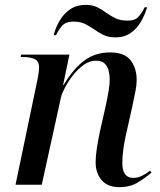

<svg xmlns="http://www.w3.org/2000/svg" viewBox="-20 -761 661 791"><path d="M472 10Q424 10 399 -18.5Q374 -47 374 -92Q374 -116 378.5 -147Q383 -178 392 -221L412 -309Q415 -322 419.5 -343.5Q424 -365 428 -389.5Q432 -414 432 -434Q432 -450 428 -468Q424 -486 412 -498.5Q400 -511 375 -511Q349 -511 324.5 -493.5Q300 -476 280 -450Q260 -424 247 -399Q234 -374 231 -359L152 0H44L135 -436Q141 -467 141 -482Q141 -509 123 -517.5Q105 -526 76 -526H65L67 -536H266L240 -411H242Q283 -479 328 -512Q373 -545 433 -545Q494 -545 518.5 -512Q543 -479 543 -433Q543 -408 536.5 -378Q530 -348 525 -322L497 -197Q491 -170 487.5 -142Q484 -114 484 -89Q484 -28 529 -28Q547 -28 564.5 -36.5Q582 -45 598 -58L604 -50Q580 -29 548 -9.5Q516 10 472 10ZM456 -607Q427 -607 406.5 -617Q386 -627 368.5 -639.5Q351 -652 331 -662Q311 -672 283 -672Q250 -672 235 -654Q220 -636 211 -616H201Q209 -648 226 -676.5Q243 -705 269.5 -723Q296 -741 333 -741Q361 -741 381 -731Q401 -721 418.5 -708Q436 -695 456.5 -685.5Q477 -676 506 -676Q537 -676 551.5 -693Q566 -710 576 -731H586Q577 -700 560.5 -671.5Q544 -643 518 -625Q492 -607 456 -607Z"/></svg>

Font: Noto Serif Display Medium
Style: Italic
Weight: 500
Italic angle: -12°
Designer: Monotype Design Team
Foundry: Monotype Imaging Inc.
Version: Version 2.009